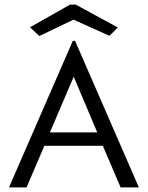

<svg xmlns="http://www.w3.org/2000/svg" viewBox="-20 -811 640 831"><path d="M502 0 425 -180H172L95 0H19L295 -634H305L581 0ZM299 -479 196 -238H401ZM150 -655 110 -693 283 -791H308L490 -692L454 -656L298 -726Z"/></svg>

Font: Inconsolata Expanded
Style: Regular
Weight: 400
Width: 7
Monospace: yes
Designer: Raph Levien, Cyreal, Brenton Simpson
Foundry: Raph Levien, Cyreal, Google
Version: Version 3.000; ttfautohint (v1.8.2.53-6de2)